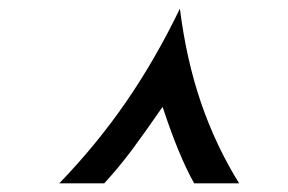

<svg xmlns="http://www.w3.org/2000/svg" viewBox="-20 -727 666 444"><path d="M396 -707Q411 -588 445 -489Q479 -390 533 -303H429Q393 -367 356 -480Q314 -419 284.5 -379.5Q255 -340 221 -303H117Q203 -392 271 -490.5Q339 -589 396 -707Z"/></svg>

Font: KoHo
Style: Bold Italic
Weight: 700
Italic angle: -10°
Version: Version 1.000; ttfautohint (v1.6)